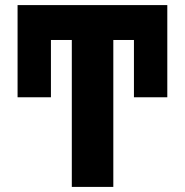

<svg xmlns="http://www.w3.org/2000/svg" viewBox="-20 -734 726 754"><path d="M262 0V-577H180V-352H49V-714H637V-352H506V-577H425V0Z"/></svg>

Font: Noto Sans SemiCondensed ExtraBold
Style: Regular
Weight: 800
Width: 4
Designer: Monotype Design Team
Foundry: Monotype Imaging Inc.
Version: Version 2.013; ttfautohint (v1.8.4.7-5d5b)